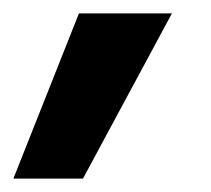

<svg xmlns="http://www.w3.org/2000/svg" viewBox="-27 -141 315 287"><path d="M97 126H-7L91 -121H230Z"/></svg>

Font: Hind Siliguri SemiBold
Style: Regular
Weight: 600
Designer: Jyotish Sonowal
Foundry: Indian Type Foundry
Version: Version 1.001;PS 1.0;hotconv 1.0.86;makeotf.lib2.5.63406; tt